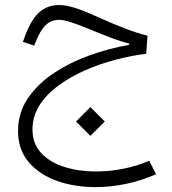

<svg xmlns="http://www.w3.org/2000/svg" viewBox="-20 -434 697 779"><path d="M288.6 59.1 346.7 0.5 405.3 59.1 346.7 117.2ZM220.2 -413.6Q244.1 -413.6 278.8 -403.6Q313.5 -393.6 377 -364.7Q443.8 -335 489.3 -317.6Q534.7 -300.3 578.6 -289.1L573.2 -215.8Q513.2 -208.5 449 -191.7Q384.8 -174.8 324.7 -148.4Q264.6 -122.1 216.6 -86.7Q168.5 -51.3 140.1 -6.6Q111.8 38.1 111.8 91.8Q111.8 148.9 147 186.8Q182.1 224.6 240.7 243.2Q299.3 261.7 369.1 261.7Q425.3 261.7 481 250.5Q536.6 239.3 585.4 218.3L613.3 272.9Q554.2 298.8 491.7 312Q429.2 325.2 368.2 325.2Q281.7 325.2 210.2 299.6Q138.7 273.9 95.9 223.1Q53.2 172.4 53.2 97.2Q53.2 23.9 92.8 -34.7Q132.3 -93.3 198 -137Q263.7 -180.7 343.8 -209.5Q423.8 -238.3 504.4 -252V-256.8Q471.2 -265.6 434.1 -279.3Q397 -293 348.1 -313.5Q294.9 -335.4 266.1 -344.5Q237.3 -353.5 219.7 -353.5Q187 -353.5 164.6 -331.5Q142.1 -309.6 122.1 -257.3L118.7 -249L72.8 -264.2L76.2 -272.9Q102.1 -348.6 136 -381.1Q169.9 -413.6 220.2 -413.6Z"/></svg>

Font: Estedad-FD Light
Style: Regular
Weight: 300
Designer: Amin Abedi
Version: Version 7.3